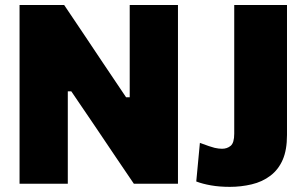

<svg xmlns="http://www.w3.org/2000/svg" viewBox="-20 -733 1165 766"><path d="M58 0V-713H236Q278.5 -649.5 315 -595.5Q351.5 -541 388.5 -485.5L483 -345H497.5V-713H690V0H514Q479 -51.5 441.8 -106.5Q404.5 -161.5 361 -226.5L264.5 -368.5H250.5V0ZM1125 -713V-194.5Q1125 -135 1108 -95.8Q1091 -56.5 1058.8 -32Q1026.5 -7.5 984 2.5Q941.5 12.5 897 12.5Q855.5 12.5 821.5 6.5Q787.5 0.5 763 -9L777.5 -163Q820 -147 836.2 -143.2Q852.5 -139.5 866 -139.5Q886 -139.5 900.2 -151.2Q914.5 -163 914.5 -199.5V-713Z"/></svg>

Font: Heraclito ExtraBold
Style: Regular
Weight: 800
Designer: Kostas Bartsokas (font) & Cristiano Sobral (main changes)
Foundry: Kostas Bartsokas (font) & Cristiano Sobral (main changes)
Version: Version 1.00;July 8, 2020;FontCreator 13.0.0.2655 64-bit